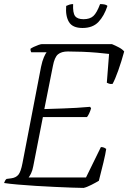

<svg xmlns="http://www.w3.org/2000/svg" viewBox="-24 -920 628 940"><path d="M385 0Q364 0 326.5 -1.5Q289 -3 243 -5Q197 -7 150 -10Q103 -13 62.5 -16.5Q22 -20 -4 -24Q-2 -29 0.5 -34.5Q3 -40 8 -44L31 -47Q54 -50 66 -64.5Q78 -79 86 -121L177 -593Q183 -622 191 -640Q199 -658 204 -664H129Q125 -670 125 -681Q130 -685 141.5 -690.5Q153 -696 164.5 -700Q176 -704 181 -704H524Q541 -697 558 -688Q575 -679 584 -668Q571 -620 555 -575Q539 -530 527 -509Q517 -508 509.5 -510.5Q502 -513 499 -515L510 -656Q486 -659 451.5 -662Q417 -665 379.5 -666.5Q342 -668 308 -668Q277 -668 260 -654Q243 -640 235 -597L193 -386Q248 -388 284 -389Q320 -390 350 -392Q380 -394 417 -397L422 -390Q418 -376 412.5 -364.5Q407 -353 402 -347H186L139 -107Q135 -85 128 -71Q121 -57 116 -51H397L470 -200Q480 -200 487 -196.5Q494 -193 496 -191Q493 -169 482.5 -125Q472 -81 460 -35Q447 -27 423.5 -15Q400 -3 385 0ZM380 -783Q331 -783 313.5 -812.5Q296 -842 300 -891Q306 -894 315 -897Q324 -900 334 -900Q332 -857 343.5 -841.5Q355 -826 385 -826Q416 -826 433 -841.5Q450 -857 466 -900Q495 -900 502 -891Q486 -842 458 -812.5Q430 -783 380 -783Z"/></svg>

Font: Texturina 72pt 72pt Thin
Style: Italic
Weight: 100
Italic angle: -11°
Designer: Guillermo Torres Carreño
Foundry: Omnibus-Type
Version: Version 1.002; ttfautohint (v1.8.3)